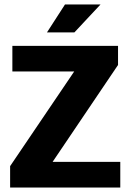

<svg xmlns="http://www.w3.org/2000/svg" viewBox="-20 -834 585 854"><path d="M505 -630V-545L214 -114H515V0H25V-95L310 -516H35V-630ZM311 -690H189L269 -814H427Z"/></svg>

Font: Mukta ExtraBold
Style: Regular
Weight: 800
Designer: Girish Dalvi and Yashodeep Gholap
Foundry: Ek Type
Version: Version 2.538;PS 1.002;hotconv 16.6.51;makeotf.lib2.5.65220;